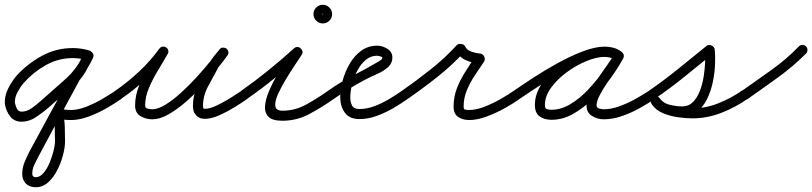

<svg xmlns="http://www.w3.org/2000/svg" viewBox="-34 -473 3397 803"><path d="M353 -236Q351 -228 343 -223.5Q335 -219 327 -222Q299 -230 270 -230Q210 -230 157.5 -200.5Q105 -171 66 -127Q66 -127 66 -127Q66 -127 66 -127Q52 -111 40 -89Q28 -67 28 -45Q28 -43 29 -41Q31 -30 37 -18Q43 -6 57 -6Q79 -6 102 -23Q125 -40 140 -54Q190 -98 239.5 -142Q289 -186 317 -249Q321 -258 329.5 -259.5Q338 -261 345 -258Q352 -254 355.5 -246.5Q359 -239 354 -230Q342 -207 329 -182.5Q316 -158 299 -138Q299 -138 300 -140Q301 -142 301 -142Q257 -61 213 20.5Q169 102 126 183Q126 183 126 183Q126 183 126 183Q117 200 109 217Q101 234 101 254Q101 267 114 268Q115 268 116 268Q133 268 148 250.5Q163 233 173.5 207.5Q184 182 190 157.5Q196 133 196 119Q196 92 195 62.5Q194 33 188 7Q185 -2 194 -11Q203 -21 212 -19Q238 -13 263 -13Q292 -13 326.5 -26.5Q361 -40 393.5 -59Q426 -78 450 -94Q457 -99 465.5 -97.5Q474 -96 479 -89Q484 -82 482.5 -73.5Q481 -65 474 -60Q446 -40 410 -19.5Q374 1 335.5 15Q297 29 263 29Q234 29 204 23Q199 22 201.5 16Q204 10 210 4Q215 -2 221 -5Q227 -8 228 -3Q236 25 237 57.5Q238 90 238 119Q238 143 229.5 175.5Q221 208 205.5 238.5Q190 269 167.5 289.5Q145 310 116 310Q113 310 110 310Q86 308 72.5 293Q59 278 59 254Q59 229 68 207Q77 185 88 163Q88 163 88 163Q88 163 88 163Q132 82 176 0.5Q220 -81 265 -162Q265 -162 266 -164Q267 -166 267 -166Q283 -184 294.5 -206.5Q306 -229 318 -250Q322 -259 330 -260.5Q338 -262 345 -259Q352 -255 355.5 -248Q359 -241 355 -231Q335 -187 304.5 -151.5Q274 -116 239 -85Q204 -54 168 -22Q146 -3 117 16.5Q88 36 57 36Q26 36 9 14.5Q-8 -7 -13 -35Q-14 -40 -14 -45Q-14 -75 0.5 -103.5Q15 -132 34 -155Q34 -155 34 -155Q34 -155 34 -155Q80 -206 140.5 -239Q201 -272 270 -272Q305 -272 339 -262Q347 -260 351.5 -252Q356 -244 353 -236Z M444 -65Q439 -72 440.5 -80.5Q442 -89 449 -94Q501 -130 548 -174Q595 -218 632 -269Q638 -277 646 -278Q654 -279 660 -275Q667 -271 669.5 -263Q672 -255 667 -247Q649 -215 627 -179Q605 -143 589 -105.5Q573 -68 573 -32Q573 -21 584 -18.5Q595 -16 603 -16Q627 -16 658.5 -35.5Q690 -55 723.5 -85.5Q757 -116 788.5 -150.5Q820 -185 844.5 -215.5Q869 -246 883 -265Q889 -273 897.5 -273.5Q906 -274 912 -269Q918 -264 920.5 -256Q923 -248 916 -240Q906 -227 895 -214Q884 -201 876 -187Q876 -187 876 -187Q877 -187 877 -187Q857 -151 836 -111.5Q815 -72 815 -30Q815 -23 817 -20Q817 -20 817 -20Q816 -20 816 -20Q817 -20 818 -18Q819 -16 818 -17Q816 -19 816 -19Q819 -18 823 -18Q844 -18 874 -32.5Q904 -47 932.5 -65Q961 -83 977 -94Q977 -94 977 -94Q977 -94 977 -94Q984 -99 992.5 -97.5Q1001 -96 1006 -89Q1011 -82 1009.5 -73.5Q1008 -65 1001 -60Q980 -45 948.5 -25.5Q917 -6 883.5 9Q850 24 823 24Q793 24 780 0Q780 0 779 0Q779 0 779 0Q773 -13 773 -30Q773 -78 795.5 -122Q818 -166 839 -207Q839 -207 840 -207Q840 -207 840 -207Q849 -223 860.5 -237.5Q872 -252 884 -266Q890 -274 898 -274Q906 -274 913 -270Q919 -265 921 -257Q923 -249 917 -241Q901 -218 873.5 -184Q846 -150 812 -113.5Q778 -77 741.5 -45.5Q705 -14 669.5 6Q634 26 603 26Q576 26 553.5 12.5Q531 -1 531 -32Q531 -73 547.5 -114Q564 -155 587.5 -194Q611 -233 631 -267Q636 -276 644 -276.5Q652 -277 659 -273Q666 -269 669 -261Q672 -253 666 -245Q627 -191 577.5 -144Q528 -97 473 -60Q466 -55 457.5 -56.5Q449 -58 444 -65Z M1000 -60Q993 -55 984.5 -56.5Q976 -58 971 -65Q966 -72 967.5 -80.5Q969 -89 976 -94Q1033 -134 1088.5 -179Q1144 -224 1196 -271Q1203 -277 1210.5 -276.5Q1218 -276 1223 -271Q1229 -266 1231 -259Q1233 -252 1228 -244Q1219 -230 1200.5 -202.5Q1182 -175 1162 -142Q1142 -109 1128.5 -79Q1115 -49 1117.5 -29.5Q1120 -10 1147 -10Q1201 -10 1249 -37Q1297 -64 1339 -94Q1339 -94 1339 -94Q1339 -94 1339 -94Q1346 -99 1354.5 -97.5Q1363 -96 1368 -89Q1373 -82 1371.5 -73.5Q1370 -65 1363 -60Q1315 -26 1261.5 3Q1208 32 1147 32Q1105 32 1088.5 15Q1072 -2 1074.5 -30.5Q1077 -59 1091.5 -93Q1106 -127 1125.5 -160.5Q1145 -194 1163.5 -222Q1182 -250 1192 -266Q1197 -274 1205 -273Q1213 -272 1219 -266Q1226 -261 1228.5 -253Q1231 -245 1224 -239Q1171 -192 1114.5 -146Q1058 -100 1000 -60Q1000 -60 1000 -60Q1000 -60 1000 -60ZM1313 -414Q1313 -415 1315 -413Q1317 -411 1316 -411Q1315 -411 1317 -413Q1319 -415 1319 -414Q1319 -413 1317 -415Q1315 -417 1316 -417Q1317 -417 1315 -415Q1313 -413 1313 -414ZM1277 -414Q1277 -430 1288.5 -441.5Q1300 -453 1316 -453Q1332 -453 1343.5 -441.5Q1355 -430 1355 -414Q1355 -398 1343.5 -386.5Q1332 -375 1316 -375Q1300 -375 1288.5 -386.5Q1277 -398 1277 -414Z M1363 -60Q1356 -55 1347.5 -56.5Q1339 -58 1334 -65Q1329 -72 1330.5 -80.5Q1332 -89 1339 -94Q1390 -130 1443.5 -157.5Q1497 -185 1550 -216Q1554 -219 1559.5 -222.5Q1565 -226 1565 -232Q1565 -235 1556 -237.5Q1547 -240 1544 -240Q1516 -240 1495 -222Q1474 -204 1459.5 -176Q1445 -148 1438 -118.5Q1431 -89 1431 -66Q1431 -46 1438.5 -31.5Q1446 -17 1469 -17Q1500 -17 1532 -29Q1564 -41 1594 -59Q1624 -77 1648 -94Q1648 -94 1648 -94Q1648 -94 1648 -94Q1655 -99 1663.5 -97.5Q1672 -96 1677 -89Q1682 -82 1680.5 -73.5Q1679 -65 1672 -60Q1644 -40 1610.5 -20.5Q1577 -1 1541 12Q1505 25 1469 25Q1428 25 1408.5 -1.5Q1389 -28 1389 -66Q1389 -98 1399 -135.5Q1409 -173 1428.5 -206.5Q1448 -240 1477 -261Q1506 -282 1544 -282Q1565 -282 1586 -269Q1607 -256 1607 -232Q1607 -211 1592 -195Q1572 -176 1542 -163Q1512 -150 1488 -137Q1456 -120 1424.5 -100.5Q1393 -81 1363 -60Q1363 -60 1363 -60Q1363 -60 1363 -60Z M1672 -60Q1665 -55 1656.5 -56.5Q1648 -58 1643 -65Q1638 -72 1639.5 -80.5Q1641 -89 1648 -94Q1707 -135 1767.5 -183Q1828 -231 1876 -284Q1883 -291 1895 -289Q1907 -288 1911 -279Q1919 -263 1938.5 -256.5Q1958 -250 1974 -249Q1985 -248 1991 -237Q1996 -225 1991 -216Q1972 -188 1952 -158Q1932 -128 1918.5 -95.5Q1905 -63 1905 -27Q1905 -16 1911.5 -14.5Q1918 -13 1928 -13Q1957 -13 1992 -26.5Q2027 -40 2060 -59Q2093 -78 2116 -94Q2116 -94 2116 -94Q2116 -94 2116 -94Q2123 -99 2131.5 -97.5Q2140 -96 2145 -89Q2150 -82 2148.5 -73.5Q2147 -65 2140 -60Q2114 -41 2077 -20.5Q2040 0 2001 14.5Q1962 29 1928 29Q1901 29 1882 16Q1863 3 1863 -27Q1863 -68 1877 -104Q1891 -140 1912.5 -173.5Q1934 -207 1955 -240Q1958 -244 1963 -239.5Q1968 -235 1972 -227Q1976 -220 1976.5 -213.5Q1977 -207 1972 -207Q1943 -209 1915 -221Q1887 -233 1873 -261Q1871 -265 1877.5 -266Q1884 -267 1891 -266Q1899 -265 1905 -262Q1911 -259 1908 -256Q1858 -201 1795.5 -151.5Q1733 -102 1672 -60Q1672 -60 1672 -60Q1672 -60 1672 -60Z M2111 -65Q2106 -72 2107.5 -80.5Q2109 -89 2116 -94Q2149 -117 2196.5 -148Q2244 -179 2297.5 -208.5Q2351 -238 2403 -258Q2455 -278 2496 -278Q2513 -278 2530.5 -273.5Q2548 -269 2563 -258Q2571 -252 2572 -244Q2573 -236 2569 -230Q2564 -223 2556.5 -220.5Q2549 -218 2540 -223Q2519 -235 2494 -235Q2461 -235 2418.5 -217.5Q2376 -200 2336.5 -171Q2297 -142 2271 -106.5Q2245 -71 2245 -34Q2245 -20 2252 -17Q2259 -14 2273 -14Q2313 -14 2352.5 -38Q2392 -62 2427 -99.5Q2462 -137 2490.5 -177Q2519 -217 2536 -248Q2541 -257 2549 -258.5Q2557 -260 2564 -256Q2571 -253 2574 -245Q2577 -237 2572 -228Q2562 -209 2544 -183Q2526 -157 2507 -129Q2488 -101 2474.5 -75.5Q2461 -50 2461 -32Q2461 -22 2472.5 -19Q2484 -16 2491 -16Q2522 -16 2556.5 -28.5Q2591 -41 2623.5 -59Q2656 -77 2681 -94Q2688 -99 2696.5 -97.5Q2705 -96 2710 -89Q2715 -82 2713.5 -73.5Q2712 -65 2705 -60Q2676 -40 2640 -20Q2604 0 2565.5 13Q2527 26 2491 26Q2465 26 2442 12Q2419 -2 2419 -32Q2419 -58 2432 -86Q2445 -114 2464.5 -142.5Q2484 -171 2503.5 -198Q2523 -225 2536 -248Q2541 -257 2549 -258.5Q2557 -260 2564 -256Q2571 -253 2574 -245Q2577 -237 2572 -228Q2552 -191 2520.5 -147Q2489 -103 2449 -63Q2409 -23 2364.5 2.5Q2320 28 2273 28Q2242 28 2222.5 13.5Q2203 -1 2203 -34Q2203 -80 2232 -123Q2261 -166 2306 -201Q2351 -236 2401.5 -256.5Q2452 -277 2494 -277Q2531 -277 2562 -259Q2570 -254 2570.5 -246Q2571 -238 2567 -231Q2563 -224 2555 -221Q2547 -218 2539 -224Q2529 -231 2518 -233.5Q2507 -236 2496 -236Q2468 -236 2431 -223Q2394 -210 2352.5 -189Q2311 -168 2270.5 -144Q2230 -120 2196 -97.5Q2162 -75 2140 -60Q2133 -55 2124.5 -56.5Q2116 -58 2111 -65Z M2676 -65Q2671 -72 2672.5 -80.5Q2674 -89 2681 -94Q2743 -137 2802.5 -185Q2862 -233 2921 -281Q2929 -288 2941 -283Q2953 -278 2955 -267Q2958 -240 2956.5 -203.5Q2955 -167 2947 -129Q2939 -91 2923 -58.5Q2907 -26 2881.5 -6Q2856 14 2819 14Q2785 14 2749 3.5Q2713 -7 2692 -37Q2686 -46 2688 -54Q2690 -62 2697 -66Q2703 -71 2711.5 -70.5Q2720 -70 2726 -61Q2739 -43 2764 -34.5Q2789 -26 2816.5 -23Q2844 -20 2863 -20Q2918 -20 2971.5 -41.5Q3025 -63 3069 -94Q3076 -99 3084.5 -97.5Q3093 -96 3098 -89Q3103 -82 3101.5 -73.5Q3100 -65 3093 -60Q3044 -25 2984 -1.5Q2924 22 2863 22Q2836 22 2802.5 17.5Q2769 13 2739 0.5Q2709 -12 2692 -37Q2686 -46 2688 -54Q2690 -62 2697 -66Q2703 -71 2711.5 -70.5Q2720 -70 2726 -61Q2740 -41 2768 -34.5Q2796 -28 2819 -28Q2846 -28 2864 -46Q2882 -64 2893 -92.5Q2904 -121 2909 -153Q2914 -185 2915 -214Q2916 -243 2913 -262Q2912 -267 2919 -267Q2926 -267 2934 -264Q2941 -261 2946.5 -256.5Q2952 -252 2947 -248Q2888 -200 2828 -151.5Q2768 -103 2705 -60Q2698 -55 2689.5 -56.5Q2681 -58 2676 -65Z M3064 -63Q3059 -71 3060.5 -79.5Q3062 -88 3069 -93Q3130 -136 3192.5 -180.5Q3255 -225 3307 -279Q3307 -279 3307 -279Q3307 -279 3307 -279Q3313 -285 3322 -285Q3331 -285 3337 -279Q3343 -273 3343 -264Q3343 -255 3337 -249Q3283 -195 3219.5 -149Q3156 -103 3093 -59Q3086 -54 3077.5 -55Q3069 -56 3064 -63Z"/></svg>

Font: FRB American Cursive Medium
Style: Italic
Weight: 500
Italic angle: -25°
Version: Version 2.0;Modular Font Editor K font №1